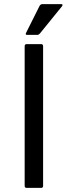

<svg xmlns="http://www.w3.org/2000/svg" viewBox="-20 -915 325 935"><path d="M100.1 -9.8C100.1 -3.3 103.4 0 109.9 0H180.2C186.7 0 189.9 -3.3 189.9 -9.8V-689.9C189.9 -696.8 186.7 -700.2 180.2 -700.2H109.9C103.4 -700.2 100.1 -696.8 100.1 -689.9ZM106.9 -754.9C103.7 -748.4 105.3 -745.1 111.8 -745.1H162.1C166.7 -745.1 171.5 -748.4 176.8 -754.9L282.2 -884.8C286.8 -891.6 285 -895 276.9 -895H187C180.2 -895 175.1 -891.6 171.9 -884.8Z"/></svg>

Font: Numans
Style: Regular
Weight: 400
Designer: Jovanny Lemonad
Foundry: Jovanny Lemonad
Version: Version 001.001